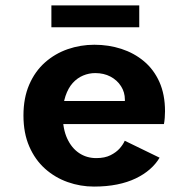

<svg xmlns="http://www.w3.org/2000/svg" viewBox="-20 -677 690 708"><path d="M326.5 11Q276.5 11 229.8 -5.5Q183 -22 146.2 -54.8Q109.5 -87.5 88 -136.8Q66.5 -186 66.5 -251Q66.5 -316 87.8 -365Q109 -414 146 -446.8Q183 -479.5 230 -495.8Q277 -512 328 -512Q380.5 -512 427.5 -496.8Q474.5 -481.5 510.8 -451.2Q547 -421 567.8 -374.8Q588.5 -328.5 588.5 -266.5Q588.5 -255.5 587.5 -242.5Q586.5 -229.5 584.5 -219.5H181V-304.5H440.5Q440.5 -306 440.5 -307Q440.5 -308 440.5 -309.5Q440.5 -337 426.2 -359.2Q412 -381.5 387.5 -394.5Q363 -407.5 331 -407.5Q308 -407.5 286.5 -398.5Q265 -389.5 248.2 -371Q231.5 -352.5 221.5 -323Q211.5 -293.5 211.5 -252Q211.5 -201.5 227.8 -166.2Q244 -131 271.8 -112.5Q299.5 -94 335 -94Q366.5 -94 387.8 -104.8Q409 -115.5 421.8 -130.2Q434.5 -145 440 -158L568.5 -95.5Q554.5 -72 532.5 -52.8Q510.5 -33.5 480.2 -19Q450 -4.5 411.8 3.2Q373.5 11 326.5 11ZM169.5 -576.5V-657H493.5V-576.5Z"/></svg>

Font: Trispace Thin SemiBold
Style: Regular
Weight: 600
Version: Version 1.210